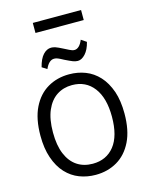

<svg xmlns="http://www.w3.org/2000/svg" viewBox="-145 -1099 937 1201"><g transform="rotate(-15 323.0 -498.0)"><path d="M323 12Q267.5 12 218.5 -6.8Q169.5 -25.5 131.8 -65.8Q94 -106 72 -170.5Q51 -231.5 51 -313Q51 -422.5 86.5 -494.8Q122 -567 183.5 -603Q245 -639 323 -639Q379 -639 428 -620Q477 -601 514.5 -560.5Q552 -520 574.5 -456Q595 -395 595 -313Q595 -204 559.5 -132Q524 -60 462.5 -24Q401 12 323 12ZM323 -60Q411.5 -60 462.8 -124.5Q514 -189 514 -314Q514 -435.5 463 -502.2Q412 -569 323 -569Q267 -569 224 -540.8Q181 -512.5 156.5 -455.8Q132 -399 132 -313Q132 -229.5 155.5 -173.2Q179 -117 221.8 -88.5Q264.5 -60 323 -60ZM399 -705.5Q383.5 -705.5 367 -712Q350.5 -718.5 318 -734.5Q292.5 -748.5 280.8 -753Q269 -757.5 258 -757.5Q224 -757.5 201 -705.5L169 -726Q182 -778 205.5 -803.5Q229 -829 258 -829Q270.5 -829 285.5 -824Q300.5 -819 332.5 -802.5Q371.5 -782 382 -779Q389 -777 397 -777Q411.5 -777 425.2 -789.5Q439 -802 450 -829L484 -806Q472 -757.5 448 -731.5Q424 -705.5 399 -705.5ZM500 -943H187.5V-1008H500Z"/></g></svg>

Font: Betina Sans
Style: Regular
Weight: 400
Designer: Jonathan Pinhorn (font) & Cristiano Sobral (main changes)
Version: Version 2.001;April 28, 2021;FontCreator 13.0.0.2655 32-bit;